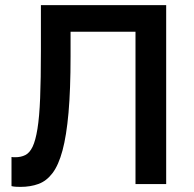

<svg xmlns="http://www.w3.org/2000/svg" viewBox="-20 -720 760 751"><path d="M60 11Q52 11 42.5 10.5Q33 10 25 8V-106Q28 -105 40 -105Q62 -105 79 -113.5Q96 -122 107.5 -146Q119 -170 126.5 -216Q134 -262 137 -336.5Q140 -411 140 -520V-700H630V0H510V-596H256V-500Q256 -369 248 -279Q240 -189 224.5 -131.5Q209 -74 185.5 -43Q162 -12 130.5 -0.5Q99 11 60 11Z"/></svg>

Font: Golos Text Medium
Style: Regular
Weight: 500
Designer: A.Korolkova, Vitaly Kuzmin
Foundry: ParaType Ltd
Version: Version 2.004